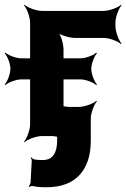

<svg xmlns="http://www.w3.org/2000/svg" viewBox="-33 -574 533 810"><path d="M454 -464V-478C454 -502 468 -539 480 -552L478 -554C465 -542 428 -528 404 -528H144C120 -528 83 -542 70 -554L68 -552C80 -539 94 -502 94 -478V-50C94 -26 80 11 68 24L70 26C83 14 120 0 144 0H185C209 0 246 14 259 26L261 24C249 11 235 -26 235 -50V-364C235 -388 224 -428 211 -440L209 -438C221 -425 261 -414 285 -414H404C428 -414 465 -400 478 -388L480 -390C468 -403 454 -440 454 -464ZM352 -284C352 -304 365 -338 376 -349L373 -352C362 -341 328 -328 308 -328H56C35 -328 1 -341 -10 -352L-13 -349C-2 -338 11 -304 11 -284C11 -263 -2 -229 -13 -218L-10 -215C1 -226 35 -239 56 -239H308C328 -239 362 -226 373 -215L376 -218C365 -229 352 -263 352 -284ZM100 90 96 92C98 94 101 99 101 102C101 102 96 196 96 196C95 201 91 209 88 212L91 215C93 212 101 210 106 211C124 215 141 216 164 216C286 216 350 143 350 20V-73C350 -97 364 -134 376 -147L374 -149C361 -137 324 -123 300 -123H258C234 -123 197 -137 184 -149L182 -147C194 -134 208 -97 208 -73V20C208 66 192 101 149 101C132 101 106 102 100 90Z"/></svg>

Font: Asimov
Style: Edge
Weight: 500
Designer: Google
Version: Version 2.000980: 2014